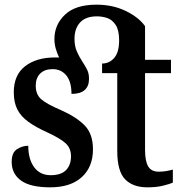

<svg xmlns="http://www.w3.org/2000/svg" viewBox="-20 -792 778 822"><path d="M195 10Q110 10 70 -19Q30 -48 30 -99Q30 -139 53 -153.5Q76 -168 101 -168Q101 -111 126 -76.5Q151 -42 197 -42Q242 -42 263 -64Q284 -86 284 -123Q284 -157 261.5 -178Q239 -199 183 -225Q134 -247 102 -270Q70 -293 54.5 -323Q39 -353 39 -397Q39 -471 87.5 -508.5Q136 -546 215 -546Q225 -546 233 -546Q224 -565 218.5 -584.5Q213 -604 213 -625Q213 -686 258 -729Q303 -772 393 -772Q463 -772 518.5 -745Q574 -718 601 -680V-536H712V-479H601V-151Q601 -102 614.5 -79.5Q628 -57 659 -57Q676 -57 691 -59.5Q706 -62 720 -66V-10Q706 -4 678 3Q650 10 611 10Q549 10 515.5 -24.5Q482 -59 482 -146V-479H417V-520Q448 -520 469 -544Q490 -568 490 -620Q490 -663 475 -685.5Q460 -708 438.5 -715Q417 -722 395 -722Q347 -722 323 -696Q299 -670 299 -626Q299 -595 308.5 -573Q318 -551 330 -532.5Q342 -514 351.5 -496.5Q361 -479 361 -457Q361 -455 361 -453Q361 -423 342.5 -406.5Q324 -390 286 -390Q286 -442 264 -469Q242 -496 205 -496Q171 -496 152 -477Q133 -458 133 -425Q133 -388 156 -367.5Q179 -347 240 -321Q306 -292 342 -255.5Q378 -219 378 -153Q378 -77 330 -33.5Q282 10 195 10Z"/></svg>

Font: Noto Serif Condensed SemiBold
Style: Regular
Weight: 600
Width: 3
Designer: Monotype Design Team
Foundry: Monotype Imaging Inc.
Version: Version 2.013